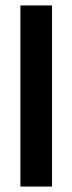

<svg xmlns="http://www.w3.org/2000/svg" viewBox="-20 -685 265 705"><path d="M171 -665V0H55V-665Z"/></svg>

Font: Blinker SemiBold
Style: Regular
Weight: 600
Designer: Juergen Huber
Foundry: supertype
Version: Version 1.015;PS 1.15;hotconv 1.0.88;makeotf.lib2.5.647800